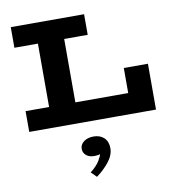

<svg xmlns="http://www.w3.org/2000/svg" viewBox="-107 -781 1138 1238"><g transform="rotate(-10 462.0 -162.5)"><path d="M47 0V-136H719V-300H877V0ZM201 -75V-599H373V-75ZM47 -551V-686H527V-551ZM544 194Q544 239 509.5 282.5Q475 326 427 361L392 326Q435 292 453 261.5Q471 231 471 220Q466 223 455 224.5Q444 226 433 226Q400 226 380.5 209Q361 192 361 167Q361 138 386 119.5Q411 101 450 101Q492 101 518 125.5Q544 150 544 194Z"/></g></svg>

Font: BioRhyme SemiExpanded ExtraBold
Style: Regular
Weight: 800
Width: 6
Designer: Aoife Mooney
Foundry: Aoife Mooney Type
Version: Version 1.600;gftools[0.9.33]